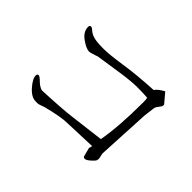

<svg xmlns="http://www.w3.org/2000/svg" viewBox="-121 -967 1242 1242"><g transform="rotate(45 500.0 -345.5)"><path d="M811 -478 792 -112 800 -74V-69Q800 -65 797.5 -56.5Q795 -48 772 -27.5Q749 -7 736.5 -7Q724 -7 721 -15Q718 -23 705 -77Q710 -87 711 -99L493 -91Q437 -91 316 -60Q275 -45 270 -45H248Q209 -45 169.5 -89.5Q130 -134 130 -164Q130 -179 143 -179Q152 -179 176.5 -155Q201 -131 226 -124Q409 -132 484 -142L719 -171Q745 -313 745 -536Q745 -564 741 -572L724 -573Q696 -575 644.5 -575Q593 -575 499.5 -561Q406 -547 327 -535L307 -528Q273 -517 266 -517Q238 -517 192.5 -549.5Q147 -582 147 -626Q147 -641 160 -641H161Q169 -641 185 -626Q201 -611 230.5 -603.5Q260 -596 316 -596Q372 -596 480 -612.5Q588 -629 736 -637Q751 -660 795 -684L850 -619Q851 -618 851 -610Q851 -602 836 -583.5Q821 -565 820.5 -553.5Q820 -542 811 -478Z"/></g></svg>

Font: Sawarabi Mincho
Style: Regular
Weight: 400
Version: Version 1.00